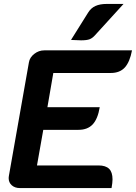

<svg xmlns="http://www.w3.org/2000/svg" viewBox="-20 -956 691 976"><path d="M127 -639Q131 -664 154 -682Q177 -700 205 -700H651Q640 -641 614.5 -613Q589 -585 543 -585H251L221 -411H487Q477 -351 451 -323.5Q425 -296 379 -296H200L168 -115H481Q517 -115 534.5 -98Q552 -81 552 -44Q552 -28 547 0H81Q56 0 40 -14Q24 -28 24 -51Q24 -57 25 -61ZM428 -892Q442 -915 465 -925.5Q488 -936 522 -936H608L464 -778Q450 -762 435.5 -756.5Q421 -751 392 -751Q383 -751 341 -753Z"/></svg>

Font: K2D
Style: Bold Italic
Weight: 700
Italic angle: -10°
Designer: Katatrad Aksorn Co.,Ltd.
Foundry: Cadson Demak Co.,Ltd.
Version: Version 1.000; ttfautohint (v1.6)